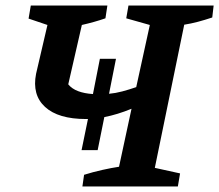

<svg xmlns="http://www.w3.org/2000/svg" viewBox="-20 -672 790 692"><path d="M277 0 283 -42Q315 -52 348.5 -59.5Q382 -67 409 -71L454 -280Q403 -259 356 -250L332 -131H274L297 -243Q294 -243 290 -243Q190 -243 142.5 -286.5Q95 -330 110 -406L151 -582L83 -605L91 -652H367L360 -606Q340 -599 318.5 -593Q297 -587 275 -582L226 -368Q239 -352 261.5 -343.5Q284 -335 315 -333L340 -460H398L373 -334Q396 -336 420.5 -342.5Q445 -349 471 -358L520 -582L435 -606L443 -652H750L745 -609Q718 -600 693.5 -593.5Q669 -587 644 -583L538 -67L629 -47L621 0Z"/></svg>

Font: Piazzolla SC SemiBold
Style: Italic
Weight: 600
Italic angle: -11.3°
Designer: Juan Pablo del Peral
Foundry: Huerta Tipografica
Version: Version 1.330